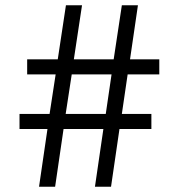

<svg xmlns="http://www.w3.org/2000/svg" viewBox="-20 -708 678 728"><path d="M128 0 160 -219H54V-276H168L191 -426H83V-483H199L230 -688H291L260 -483H411L442 -688H503L473 -483H584V-426H464L442 -276H554V-219H433L401 0H340L372 -219H221L189 0ZM229 -276H381L403 -426H252Z"/></svg>

Font: Outfit Light
Style: Regular
Weight: 300
Designer: Rodrigo Fuenzalida
Foundry: fragTYPE
Version: Version 1.100; ttfautohint (v1.8.4.7-5d5b)